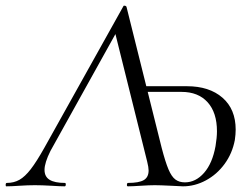

<svg xmlns="http://www.w3.org/2000/svg" viewBox="-55 -657 885 677"><path d="M-35 -5Q-35 -12 -31 -12Q-6 -12 13.5 -23Q33 -34 53.5 -60.5Q74 -87 102 -137L380 -635Q380 -637 383 -637Q389 -637 391 -633L515 -136Q528 -86 539 -60Q550 -34 563.5 -24Q577 -14 597 -14Q635 -14 664.5 -47.5Q694 -81 705 -142Q710 -172 710 -194Q710 -260 677 -296.5Q644 -333 585 -333H435L436 -353H604Q683 -353 729.5 -312.5Q776 -272 776 -200Q776 -183 773 -163Q764 -116 737 -79Q710 -42 671 -21Q632 0 590 0L549 -2Q509 -4 491 -4Q471 -4 441 -2Q411 0 396 0Q392 0 392.5 -6Q393 -12 396 -12Q435 -12 452 -22Q469 -32 469 -56Q469 -67 464 -87L346 -561L366 -562L123 -125Q102 -83 102 -58Q102 -34 120 -23Q138 -12 174 -12Q177 -12 177 -7Q177 0 173 0Q157 0 127 -2Q93 -4 68 -4Q43 -4 13 -2Q-15 0 -33 0Q-35 0 -35 -5Z"/></svg>

Font: Cormorant Garamond
Style: Italic
Weight: 400
Italic angle: -10°
Designer: Christian Thalmann (Catharsis Fonts)
Foundry: Catharsis Fonts
Version: Version 4.000